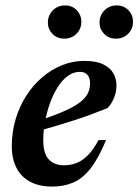

<svg xmlns="http://www.w3.org/2000/svg" viewBox="-20 -676 510 708"><path d="M274 -411Q250.5 -411 229.8 -395.8Q209 -380.5 192.5 -354.2Q176 -328 164.2 -295.2Q152.5 -262.5 146 -227.5Q139.5 -192.5 139.5 -160Q139.5 -109.5 160 -88Q180.5 -66.5 215.5 -66.5Q240.5 -66.5 262 -74.8Q283.5 -83 303.5 -103Q323.5 -123 343.5 -159.5H371Q343.5 -92.5 314 -55Q284.5 -17.5 250 -2.8Q215.5 12 172 12Q125 12 91.8 -5.5Q58.5 -23 41 -56.5Q23.5 -90 23.5 -136.5Q23.5 -189 37.5 -236.2Q51.5 -283.5 76.8 -322.8Q102 -362 135.5 -390.8Q169 -419.5 208.8 -435.5Q248.5 -451.5 291 -451.5Q334 -451.5 360 -439Q386 -426.5 397.8 -406Q409.5 -385.5 409.5 -360.5Q409.5 -337.5 400.5 -315.2Q391.5 -293 376.5 -277.5Q348 -266 316.5 -254.2Q285 -242.5 251.5 -231.8Q218 -221 183.5 -210.8Q149 -200.5 115.5 -192L117 -229.5Q165 -244.5 199 -258.5Q233 -272.5 255 -285.5Q277 -298.5 289.5 -311.8Q302 -325 307 -339Q312 -353 312 -368.5Q312 -382 307.8 -391.5Q303.5 -401 295.2 -406Q287 -411 274 -411ZM217 -533.5Q190.5 -533.5 173.5 -551Q156.5 -568.5 156.5 -593Q156.5 -610.5 164.8 -624.8Q173 -639 187.2 -647.5Q201.5 -656 219.5 -656Q246.5 -656 263.2 -638.2Q280 -620.5 280 -595.5Q280 -578.5 272 -564.5Q264 -550.5 250 -542Q236 -533.5 217 -533.5ZM407.5 -533.5Q381 -533.5 364 -551Q347 -568.5 347 -593Q347 -610.5 355.2 -624.8Q363.5 -639 377.5 -647.5Q391.5 -656 410 -656Q437 -656 453.8 -638.2Q470.5 -620.5 470.5 -595.5Q470.5 -578.5 462.5 -564.5Q454.5 -550.5 440.5 -542Q426.5 -533.5 407.5 -533.5Z"/></svg>

Font: Newsreader 24pt SemiBold
Style: Italic
Weight: 600
Italic angle: -17°
Designer: Hugues Gentile
Foundry: Production Type
Version: Version 1.003